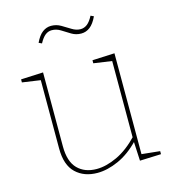

<svg xmlns="http://www.w3.org/2000/svg" viewBox="-109 -821 827 917"><g transform="rotate(-15 304.0 -362.0)"><path d="M261 6Q195 6 154 -33Q113 -72 113 -154V-499L120 -491L23 -505V-520L133 -525V-159Q133 -84 168 -48.5Q203 -13 262 -13Q309 -13 363.5 -38.5Q418 -64 470 -119L466 -108V-500L473 -491L376 -505V-520L486 -525V-23L479 -27L576 -17V-2L471 2L466 -98L470 -95Q420 -43 365 -18.5Q310 6 261 6ZM358 -657Q332 -657 310.5 -670Q289 -683 268.5 -696Q248 -709 225 -709Q207 -709 192.5 -697.5Q178 -686 164 -660L149 -667Q165 -701 184.5 -715.5Q204 -730 227 -730Q253 -730 275 -717Q297 -704 318 -691Q339 -678 360 -678Q378 -678 393 -689.5Q408 -701 422 -728L437 -721Q421 -687 401.5 -672Q382 -657 358 -657Z"/></g></svg>

Font: Bitter Thin
Style: Regular
Weight: 100
Designer: Sol Matas, and Bitter project Authors
Foundry: Sol Matas
Version: Version 2.002